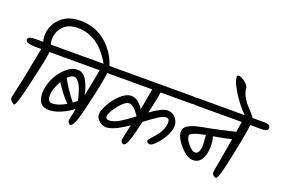

<svg xmlns="http://www.w3.org/2000/svg" viewBox="-118 -1378 2643 1780"><g transform="rotate(20 1204.0 -488.5)"><path d="M94 -645H167Q158 -669 158 -697Q158 -804 230 -875.5Q302 -947 426 -947Q572 -947 675.5 -861Q779 -775 821 -643Q828 -608 808.5 -601.5Q789 -595 771 -628Q640 -876 425 -876Q335 -876 284.5 -823.5Q234 -771 234 -688Q234 -663 241 -645H347Q430 -645 430 -610.5Q430 -576 362 -576H254Q247 -511 224.5 -414Q202 -317 189.5 -261.5Q177 -206 169.5 -175Q162 -144 150 -98Q125 -7 112 -7Q102 -7 84.5 -23.5Q67 -40 67 -52Q67 -64 75.5 -102.5Q84 -141 98.5 -203.5Q113 -266 120.5 -307.5Q128 -349 145.5 -438.5Q163 -528 172 -576H129Q16 -576 16 -613Q16 -645 94 -645Z M358 -645H943Q997 -645 997 -610.5Q997 -576 943 -576H823Q815 -481 748 -206Q717 -75 698 -41Q679 -7 667 -7Q655 -7 647 -17.5Q639 -28 639 -41.5Q639 -55 648.5 -94.5Q658 -134 661 -164Q616 -125 550 -96.5Q484 -68 431 -68Q321 -68 321 -196Q321 -264 354 -337Q387 -410 443 -460.5Q499 -511 555.5 -511Q612 -511 646.5 -453Q681 -395 697 -309Q706 -348 722 -434Q730 -480 749 -576H358Q303 -576 303 -610.5Q303 -645 358 -645ZM443 -348Q394 -262 394 -199Q394 -136 438 -136Q496 -136 574 -181Q506 -249 443 -348ZM544 -439Q517 -439 485 -405Q543 -301 617 -209Q640 -226 656 -240Q615 -439 544 -439Z M932 -645H1651Q1705 -645 1705 -610.5Q1705 -576 1651 -576H1349Q1345 -526 1307 -363Q1417 -442 1467 -442Q1517 -442 1547.5 -408Q1578 -374 1578 -327.5Q1578 -281 1545.5 -222.5Q1513 -164 1475.5 -126.5Q1438 -89 1418 -89Q1407 -89 1397 -96Q1387 -103 1387 -113Q1387 -123 1406.5 -145.5Q1426 -168 1449 -192.5Q1472 -217 1491.5 -258Q1511 -299 1511 -338Q1511 -377 1479 -377Q1451 -377 1406 -348.5Q1361 -320 1285 -262Q1255 -130 1245 -99.5Q1235 -69 1226 -48Q1210 -7 1192 -7Q1180 -7 1171 -16.5Q1162 -26 1162 -39Q1162 -52 1194 -195Q1056 -99 982 -99Q949 -99 915 -126.5Q881 -154 881 -190.5Q881 -227 915 -290Q949 -353 1003.5 -403.5Q1058 -454 1107 -454Q1174 -454 1230 -366Q1254 -508 1268 -576H932Q877 -576 877 -610.5Q877 -645 932 -645ZM1112 -382Q1072 -382 1013.5 -308Q955 -234 955 -196Q955 -169 988 -169Q1032 -169 1085.5 -200.5Q1139 -232 1215 -291V-294L1185 -334Q1175 -348 1153 -365Q1131 -382 1112 -382Z M1698 -645H2353Q2408 -645 2408 -610.5Q2408 -576 2353 -576H2234Q2224 -467 2151 -140Q2121 -7 2101 -7Q2089 -7 2075.5 -19.5Q2062 -32 2062 -45Q2062 -58 2069 -97Q2076 -136 2088 -202Q2101 -275 2121 -396Q2075 -383 1944 -360Q1958 -328 1958 -260Q1958 -192 1930 -140.5Q1902 -89 1844 -89Q1786 -89 1718 -165Q1650 -241 1650 -301Q1650 -338 1685 -360Q1725 -384 1764.5 -393Q1804 -402 1824 -406.5Q1844 -411 1885 -418Q1938 -427 2134 -473Q2137 -490 2142 -524.5Q2147 -559 2150 -576H1698Q1643 -576 1643 -610.5Q1643 -645 1698 -645ZM1879 -349Q1731 -322 1731 -289Q1731 -254 1771 -208Q1811 -162 1837.5 -162Q1864 -162 1875 -189.5Q1886 -217 1886 -246Q1886 -275 1879 -349Z M1963 -954Q1963 -970 1978 -970Q2006 -970 2045 -938Q2084 -906 2084 -875.5Q2084 -845 2107.5 -803Q2131 -761 2160 -730Q2236 -651 2236 -634Q2236 -613 2208.5 -613Q2181 -613 2121.5 -679Q2062 -745 2012.5 -828.5Q1963 -912 1963 -954Z"/></g></svg>

Font: Kalam
Style: Regular
Weight: 400
Designer: Lipi Raval (Devanagari and Latin), Jonny Pinhorn (Latin)
Foundry: Indian Type Foundry
Version: Version 2.001;PS 1.0;hotconv 1.0.79;makeotf.lib2.5.61930; tt